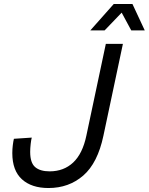

<svg xmlns="http://www.w3.org/2000/svg" viewBox="-20 -931 749 967"><path d="M224 16Q139 16 90.5 -28Q42 -72 42 -160Q42 -180 44.5 -200Q47 -220 50 -232L140 -238Q137 -228 134.5 -206Q132 -184 132 -166Q132 -111 157 -89.5Q182 -68 230 -68Q301 -68 348.5 -112.5Q396 -157 415 -248L513 -710H599L501 -248Q472 -110 399.5 -47Q327 16 224 16ZM435 -778 553 -911H647L709 -778H641L587 -878H603L507 -778Z"/></svg>

Font: Geist
Style: Italic
Weight: 400
Italic angle: -12°
Designer: Basement.studio, Andrés Briganti, Mateo Zaragoza
Foundry: Basement.studio, Vercel, Andrés Briganti, Guido Ferreyra, Mateo Zaragoza
Version: Version 1.500